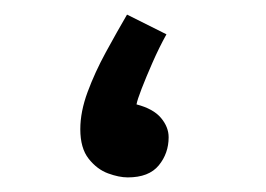

<svg xmlns="http://www.w3.org/2000/svg" viewBox="-20 -239 364 263"><path d="M155 4Q143 4 128 -1.5Q113 -7 101.5 -21.5Q90 -36 90 -62Q90 -86 100 -113Q110 -140 125 -167.5Q140 -195 154 -219L208 -192Q198 -174 189 -153.5Q180 -133 174 -117.5Q168 -102 167 -96Q190 -90 200.5 -77.5Q211 -65 211 -51Q211 -29 197.5 -12.5Q184 4 155 4Z"/></svg>

Font: Noto Sans Arabic ExtraCondensed
Style: Regular
Weight: 400
Width: 2
Designer: Monotype Design Team, Nadine Chahine, Nizar Qandah and Khaled Hosny
Foundry: Monotype Imaging Inc.
Version: Version 2.012